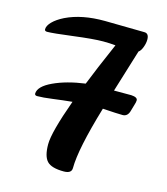

<svg xmlns="http://www.w3.org/2000/svg" viewBox="-114 -856 827 950"><g transform="rotate(15 299.5 -381.0)"><path d="M527 -446Q559 -444 559 -428Q559 -419 554 -404Q549 -389 545 -373Q537 -340 510 -340Q483 -340 408 -345Q341 -120 341 -23Q341 5 301 5Q238 5 215 -19.5Q192 -44 192 -105.5Q192 -167 254 -339Q203 -334 155 -327.5Q107 -321 78 -321Q65 -321 65 -331Q66 -368 132.5 -399Q199 -430 294 -443Q325 -522 387 -664Q357 -667 324 -667Q274 -667 173 -654Q72 -641 43 -641Q30 -641 30 -651Q30 -669 50 -689.5Q70 -710 106 -728Q188 -768 306 -767L508 -764Q532 -764 532 -732Q532 -713 524 -692Q516 -671 505 -664L438 -446Q482 -446 527 -446Z"/></g></svg>

Font: Leckerli One
Style: Regular
Weight: 400
Version: Version 1.001